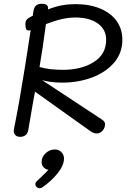

<svg xmlns="http://www.w3.org/2000/svg" viewBox="-20 -722 681 1020"><path d="M310 -283Q253 -283 204 -296L523 -86Q538 -76 538 -62Q538 -44 525.5 -28.5Q513 -13 493 -13Q485 -13 476 -16.5Q467 -20 462 -24L166 -235L157 -187L130 -30Q127 -13 115.5 -4Q104 5 87 5Q70 5 61.5 -4.5Q53 -14 53 -27Q53 -33 54 -36Q72 -125 84.5 -197.5Q97 -270 114 -375Q133 -493 143 -562Q137 -560 134 -560Q121 -560 118 -569Q115 -578 115 -595Q115 -609 122 -617.5Q129 -626 147 -635L154 -638L157 -659Q160 -682 171 -692Q182 -702 202 -702Q239 -702 235 -674V-672Q276 -688 310 -694Q344 -700 381 -700Q456 -700 512.5 -676.5Q569 -653 599.5 -610.5Q630 -568 630 -511Q630 -440 585.5 -388.5Q541 -337 468 -310Q395 -283 310 -283ZM224 -594Q206 -458 190 -366Q241 -351 314 -351Q413 -351 478.5 -392.5Q544 -434 544 -511Q544 -565 500 -597Q456 -629 381 -629Q345 -629 308 -620.5Q271 -612 224 -594ZM320 120Q320 156 286.5 198Q253 240 208 271Q200 278 190 278Q182 278 175 272Q168 266 168 257Q168 248 174 242L193 224Q227 192 237 180Q222 178 211.5 166.5Q201 155 201 139Q201 112 222.5 92Q244 72 271 72Q292 72 306 86Q320 100 320 120Z"/></svg>

Font: Mali
Style: Italic
Weight: 400
Italic angle: -10°
Version: Version 1.000; ttfautohint (v1.6)